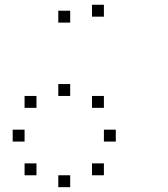

<svg xmlns="http://www.w3.org/2000/svg" viewBox="-20 -820 707 807"><path d="M416.7 -133.3V-83.3H366.7V-133.3ZM275 -83.3V-33.3H225V-83.3ZM133.3 -133.3V-83.3H83.3V-133.3ZM466.7 -275V-225H416.7V-275ZM83.3 -275V-225H33.3V-275ZM416.7 -416.7V-366.7H366.7V-416.7ZM275 -466.7V-416.7H225V-466.7ZM133.3 -416.7V-366.7H83.3V-416.7ZM416.7 -800V-750H366.7V-800ZM275 -775V-725H225V-775Z"/></svg>

Font: 0xA000-Boxes
Style: Boxes
Weight: 400
Version: Version 0.1